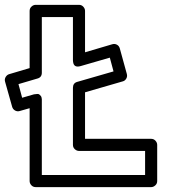

<svg xmlns="http://www.w3.org/2000/svg" viewBox="-95 -745 695 790"><path d="M-74.2 -409.2Q-77.1 -419.4 -71.5 -428.5Q-65.9 -437.5 -57.1 -439.9L26.9 -464.8V-700.2Q26.9 -710.9 34.7 -718Q42.5 -725.1 51.8 -725.1H230Q240.7 -725.1 247.8 -717.3Q254.9 -709.5 254.9 -700.2V-529.8L367.2 -563Q377.4 -565.9 386.2 -561Q395 -556.2 397.9 -545.9L426.8 -440.9Q429.7 -430.7 424.6 -421.6Q419.4 -412.6 410.2 -410.2L254.9 -365.2V-173.8H526.9Q537.6 -173.8 544.7 -166Q551.8 -158.2 551.8 -148.9V0Q551.8 10.7 543.9 17.8Q536.1 24.9 526.9 24.9H51.8Q41 24.9 33.9 17.1Q26.9 9.3 26.9 0V-299.8L-14.2 -288.1Q-23.9 -285.2 -33 -290.3Q-42 -295.4 -44.9 -305.2ZM-19 -398.9 -3.9 -342.8 44.9 -356.9Q53.2 -357.9 58.8 -358.4Q64.5 -358.9 68.1 -355.2Q71.8 -351.6 73.5 -349.4Q75.2 -347.2 76.2 -342.5Q77.1 -337.9 77.1 -336.4Q77.1 -335 77.1 -333V-24.9H502V-124H230Q220.7 -124 212.9 -131.1Q205.1 -138.2 205.1 -148.9V-383.8Q205.1 -403.3 223.1 -408.2L372.1 -451.2L356.9 -507.8L236.8 -473.1Q208.5 -464.8 205.6 -491.2Q205.1 -493.7 205.1 -496.6V-497.1V-674.8H77.1V-445.8Q77.1 -426.8 59.1 -421.9Z"/></svg>

Font: Trueno Bold Outline
Style: Regular
Weight: 700
Width: 6
Designer: Julieta Ulanovsky
Foundry: Julieta Ulanovsky
Version: Version 3.001b | FøM Fix